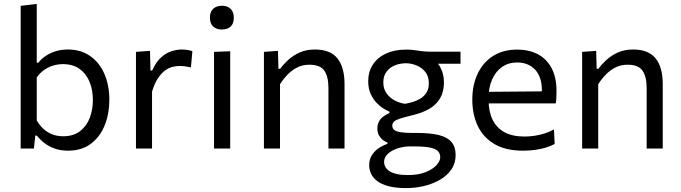

<svg xmlns="http://www.w3.org/2000/svg" viewBox="-20 -762 3494 985"><path d="M329 11Q294.5 11 265.5 1.8Q236.5 -7.5 212.5 -24.8Q188.5 -42 169 -66.5H161L154 0H86Q86 -55.5 86 -106.5Q86 -157.5 86 -219V-493.5Q86 -556.5 86 -616Q86 -675.5 86 -732L168.5 -742Q168.5 -681.5 168.5 -620.8Q168.5 -560 168.5 -493.5V-440.5H177Q191 -459 213.2 -474.2Q235.5 -489.5 264.5 -498.8Q293.5 -508 327.5 -508Q395.5 -508 443.2 -474.2Q491 -440.5 516 -382Q541 -323.5 541 -249.5Q541 -180 517.8 -120.8Q494.5 -61.5 447.2 -25.2Q400 11 329 11ZM304 -63Q357.5 -63 391.2 -89.5Q425 -116 440.8 -158.2Q456.5 -200.5 456.5 -249Q456.5 -299.5 439.8 -341.2Q423 -383 389 -408Q355 -433 302.5 -433Q276.5 -433 251.5 -425.2Q226.5 -417.5 205.2 -402.2Q184 -387 168.5 -364.5V-144Q183.5 -118.5 203.2 -100.5Q223 -82.5 248 -72.8Q273 -63 304 -63Z M677.5 0Q677.5 -55.5 677.5 -106.5Q677.5 -157.5 677.5 -219V-269Q677.5 -324 677.5 -381.5Q677.5 -439 677.5 -496L749.5 -501L752 -400H760.5Q781 -445.5 807.8 -468.8Q834.5 -492 862 -500Q889.5 -508 912.5 -508Q926.5 -508 940.5 -506Q954.5 -504 967 -499.5L959.5 -416.5Q943 -419.5 929.8 -421.5Q916.5 -423.5 899 -423.5Q884.5 -423.5 866.2 -419.2Q848 -415 828.8 -401.8Q809.5 -388.5 791.5 -362.2Q773.5 -336 760 -292.5V-215.5Q760 -157 760 -106.2Q760 -55.5 760 0Z M1078 0Q1078 -55.5 1078 -106.5Q1078 -157.5 1078 -219V-269Q1078 -313.5 1078 -351.2Q1078 -389 1078 -424.2Q1078 -459.5 1078 -496L1161 -499Q1161 -462 1161 -426.2Q1161 -390.5 1161 -352.2Q1161 -314 1161 -269V-219Q1161 -157.5 1161 -106.5Q1161 -55.5 1161 0ZM1118 -610.5Q1091 -610.5 1074 -625.5Q1057 -640.5 1057 -671.5Q1057 -702 1074 -717.2Q1091 -732.5 1119 -732.5Q1146.5 -732.5 1163 -716.8Q1179.5 -701 1179.5 -671.5Q1179.5 -640.5 1163 -625.5Q1146.5 -610.5 1118 -610.5Z M1334 0Q1334 -55.5 1334 -106.5Q1334 -157.5 1334 -219V-269Q1334 -324 1334 -381.5Q1334 -439 1334 -496L1406 -501L1408.5 -409H1417.5Q1433.5 -431.5 1458.5 -454.5Q1483.5 -477.5 1517.5 -492.8Q1551.5 -508 1595.5 -508Q1674.5 -508 1711 -462.5Q1747.5 -417 1747.5 -330.5Q1747.5 -298 1747.5 -273Q1747.5 -248 1747.5 -219Q1747.5 -160 1747.5 -107.8Q1747.5 -55.5 1747.5 0H1665Q1665 -55.5 1665 -107.2Q1665 -159 1665 -215.5V-309.5Q1665 -369 1643.8 -399.5Q1622.5 -430 1567 -430Q1533.5 -430 1506 -416.5Q1478.5 -403 1456.2 -380.2Q1434 -357.5 1416.5 -330V-215.5Q1416.5 -157 1416.5 -106.2Q1416.5 -55.5 1416.5 0Z M2065 203Q2009.5 203 1972.5 193Q1935.5 183 1914 166Q1892.5 149 1883.2 128.2Q1874 107.5 1874 86Q1874 52.5 1890.5 29.8Q1907 7 1929 -6Q1951 -19 1967.5 -24V-31Q1959 -33.5 1947 -41.8Q1935 -50 1925.5 -65Q1916 -80 1916 -103Q1916 -120.5 1922.8 -135.5Q1929.5 -150.5 1943.5 -162Q1957.5 -173.5 1978 -182V-189.5Q1966.5 -193.5 1948.5 -204.5Q1930.5 -215.5 1912.2 -234.2Q1894 -253 1881.5 -280.5Q1869 -308 1869 -345.5Q1869 -394 1892.8 -430.5Q1916.5 -467 1960.2 -487.2Q2004 -507.5 2063 -507.5Q2087 -507.5 2104.8 -505Q2122.5 -502.5 2141.5 -499.8Q2160.5 -497 2188 -497H2342.5V-435Q2293 -435 2246 -435Q2199 -435 2151.5 -435L2175 -474Q2219 -453 2238.2 -418.2Q2257.5 -383.5 2257.5 -340Q2257.5 -291 2237.5 -257.2Q2217.5 -223.5 2181 -202.8Q2144.5 -182 2096 -171Q2043.5 -158.5 2018 -148.2Q1992.5 -138 1992.5 -117.5Q1992.5 -103 2003 -95Q2013.5 -87 2036.2 -83.5Q2059 -80 2096.5 -80H2118Q2187 -80 2231 -69.2Q2275 -58.5 2296.2 -33.5Q2317.5 -8.5 2317.5 33Q2317.5 76 2295 108.2Q2272.5 140.5 2235 161.5Q2197.5 182.5 2153.2 192.8Q2109 203 2065 203ZM2072 136Q2127 136 2164.2 120.8Q2201.5 105.5 2220 84.5Q2238.5 63.5 2238.5 45.5Q2238.5 26.5 2227.5 14Q2216.5 1.5 2186.5 -4.8Q2156.5 -11 2099.5 -11H2081Q2049 -10.5 2019 -0.5Q1989 9.5 1969.8 27.2Q1950.5 45 1950.5 68.5Q1950.5 81.5 1956.8 93.8Q1963 106 1977.2 115.5Q1991.5 125 2014.8 130.5Q2038 136 2072 136ZM2057.5 -229.5Q2076 -232.5 2097.2 -238.8Q2118.5 -245 2137.2 -256.5Q2156 -268 2168 -287Q2180 -306 2180 -335Q2180 -371 2161.5 -393.5Q2143 -416 2115.8 -426.8Q2088.5 -437.5 2063 -437.5Q2032.5 -437.5 2006 -426.8Q1979.5 -416 1963 -394.2Q1946.5 -372.5 1946.5 -339.5Q1946.5 -306.5 1962.8 -283.5Q1979 -260.5 2004.2 -247Q2029.5 -233.5 2057.5 -229.5Z M2663 11Q2574 11 2516.5 -23Q2459 -57 2431 -116Q2403 -175 2403 -251Q2403 -326 2430.5 -384Q2458 -442 2509.5 -474.8Q2561 -507.5 2632.5 -507.5Q2695.5 -507.5 2740.8 -483Q2786 -458.5 2810.5 -411.2Q2835 -364 2835 -294.5Q2835 -276 2834.2 -261.2Q2833.5 -246.5 2831 -231.5L2758.5 -268Q2759.5 -276 2759.8 -283.2Q2760 -290.5 2760 -297.5Q2760 -368 2725 -404.8Q2690 -441.5 2633.5 -441.5Q2588 -441.5 2555.2 -418.2Q2522.5 -395 2504.5 -354Q2486.5 -313 2486.5 -260.5V-249Q2486.5 -191 2506.5 -149Q2526.5 -107 2567.2 -84.2Q2608 -61.5 2671 -61.5Q2694.5 -61.5 2720.8 -65.2Q2747 -69 2772.8 -77Q2798.5 -85 2822 -98L2825.5 -23.5Q2806.5 -13 2781.5 -5.2Q2756.5 2.5 2726.5 6.8Q2696.5 11 2663 11ZM2437.5 -231.5V-290.5L2780.5 -293.5L2831 -274.5V-231.5Z M2966.5 0Q2966.5 -55.5 2966.5 -106.5Q2966.5 -157.5 2966.5 -219V-269Q2966.5 -324 2966.5 -381.5Q2966.5 -439 2966.5 -496L3038.5 -501L3041 -409H3050Q3066 -431.5 3091 -454.5Q3116 -477.5 3150 -492.8Q3184 -508 3228 -508Q3307 -508 3343.5 -462.5Q3380 -417 3380 -330.5Q3380 -298 3380 -273Q3380 -248 3380 -219Q3380 -160 3380 -107.8Q3380 -55.5 3380 0H3297.5Q3297.5 -55.5 3297.5 -107.2Q3297.5 -159 3297.5 -215.5V-309.5Q3297.5 -369 3276.2 -399.5Q3255 -430 3199.5 -430Q3166 -430 3138.5 -416.5Q3111 -403 3088.8 -380.2Q3066.5 -357.5 3049 -330V-215.5Q3049 -157 3049 -106.2Q3049 -55.5 3049 0Z"/></svg>

Font: Commissioner Thin
Style: Regular
Weight: 400
Version: Version 1.000